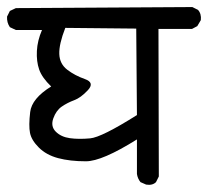

<svg xmlns="http://www.w3.org/2000/svg" viewBox="-27 -578 589 544"><path d="M387 -55 371 -62Q363 -72 361 -85V-183Q262 -121 216.5 -121Q171 -121 137.5 -130Q104 -139 83 -160Q62 -181 58 -201.5Q54 -222 58.5 -260.5Q63 -299 118 -333Q92 -358 84 -381Q76 -404 77.5 -433.5Q79 -463 92 -493H18L1 -501Q-8 -514 -7 -531L1 -547L18 -555L518 -558L534 -550Q544 -539 542 -521L532 -504L517 -496H422L423 -78L415 -62Q405 -52 387 -55ZM361 -252 359 -497 158 -499Q140 -453 141 -425Q142 -397 163.5 -380.5Q185 -364 213.5 -354Q242 -344 222 -322.5Q202 -301 183 -294Q164 -287 148 -276Q132 -265 124 -242.5Q116 -220 131 -205Q146 -190 171 -186.5Q196 -183 228.5 -186Q261 -189 361 -252Z"/></svg>

Font: NaniFont Regular
Style: Regular
Weight: 400
Designer: Nanigashitei
Version: Version 1.036